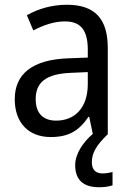

<svg xmlns="http://www.w3.org/2000/svg" viewBox="-20 -566 548 807"><path d="M366 116C366 76 386 44 431 0H433V-364C433 -486 380 -546 261 -546C197 -546 138 -528 93 -502L120 -438C162 -460 206 -476 253 -476C316 -476 349 -443 349 -357V-324L269 -321C117 -316 42 -256 42 -149C42 -49 101 10 193 10C270 10 312 -17 352 -75H355L370 -3C331 30 296 79 296 128C296 188 328 221 396 221C420 221 437 218 453 213V157C443 159 430 163 411 163C382 163 366 147 366 116ZM281 -260 349 -263V-213C349 -111 293 -59 216 -59C164 -59 130 -87 130 -149C130 -218 170 -256 281 -260Z"/></svg>

Font: Noto Sans Thai Looped SemiCondensed
Style: Regular
Weight: 400
Width: 4
Designer: Sasikarn Vongin, Ben Mitchell
Foundry: The Fontpad Ltd
Version: Version 1.001